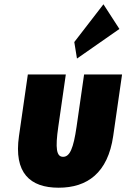

<svg xmlns="http://www.w3.org/2000/svg" viewBox="-20 -860 589 895"><path d="M326.3 -664 338.8 -587 536.6 -725 462.2 -840ZM109.8 -513 68.5 -226C43.7 -54 119.7 15 253.3 15C386.9 15 482.9 -54 507.7 -226L549 -513H372L336.9 -269C322.3 -168 305.3 -129 274.1 -129C242.9 -129 237.1 -168 251.7 -269L286.8 -513Z"/></svg>

Font: Blink
Style: Obl
Weight: 400
Designer: Mew Too
Foundry: Cannot Into Space Fonts
Version: Version 001.000